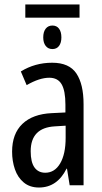

<svg xmlns="http://www.w3.org/2000/svg" viewBox="-20 -827 456 857"><path d="M335 -807V-748H93V-807ZM214 -713Q233 -713 243.5 -699Q254 -685 254 -660Q254 -636 243.5 -622Q233 -608 214 -608Q195 -608 184 -622Q173 -636 173 -660Q173 -685 184 -699Q195 -713 214 -713ZM213 -547Q289 -547 321 -499Q353 -451 353 -362V0H291L279 -74H277Q235 10 154 10Q113 10 86 -12.5Q59 -35 46.5 -71.5Q34 -108 34 -150Q34 -230 80 -274Q126 -318 211 -322L272 -325V-360Q272 -422 255 -451Q238 -480 200 -480Q156 -480 99 -447L73 -508Q136 -547 213 -547ZM225 -263Q117 -257 117 -152Q117 -103 134 -79.5Q151 -56 182 -56Q224 -56 248.5 -97.5Q273 -139 273 -212V-266Z"/></svg>

Font: Noto Sans ExtraCondensed
Style: Regular
Weight: 400
Width: 2
Designer: Monotype Design Team
Foundry: Monotype Imaging Inc.
Version: Version 2.013; ttfautohint (v1.8.4.7-5d5b)